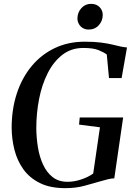

<svg xmlns="http://www.w3.org/2000/svg" viewBox="-20 -968 703 997"><path d="M319 9Q240 9 186.5 -17.8Q133 -44.5 101 -89.5Q69 -134.5 55 -190.2Q41 -246 40.5 -303.5Q40.5 -400.5 67.2 -482.2Q94 -564 144.2 -624.5Q194.5 -685 264.2 -718.2Q334 -751.5 420 -751.5Q469.5 -751.5 504 -747Q538.5 -742.5 563.5 -736.5Q588.5 -730.5 608.5 -726Q616 -725 623 -723.5Q630 -722 639.5 -721.5L611.5 -562.5H546L534.5 -685Q519 -696.5 491.5 -707.8Q464 -719 413 -719Q350 -719 304 -683.5Q258 -648 227.8 -588.2Q197.5 -528.5 183 -454Q168.5 -379.5 168.5 -301.5Q169 -252 177 -202.8Q185 -153.5 203.8 -113Q222.5 -72.5 253.5 -48.2Q284.5 -24 331 -24Q366 -24 402.8 -36.5Q439.5 -49 464 -67L499 -307L390.5 -321L394 -358H619.5L573.5 -42Q558 -41.5 540.5 -37.2Q523 -33 499 -26Q464.5 -16 419.5 -3.5Q374.5 9 319 9ZM440 -814.5Q423 -814.5 409.8 -822.5Q396.5 -830.5 389.2 -844Q382 -857.5 382 -873.5Q383 -904.5 403 -926.2Q423 -948 452 -948Q481.5 -948 497.8 -930.5Q514 -913 513.5 -889.5Q513 -859 492.8 -836.8Q472.5 -814.5 440 -814.5Z"/></svg>

Font: Merriweather 120pt Medium
Style: Italic
Weight: 500
Italic angle: -7.8°
Version: Version 2.101